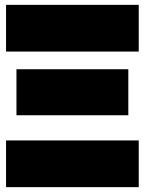

<svg xmlns="http://www.w3.org/2000/svg" viewBox="-20 -743 598 793"><path d="M5 -163V30H553V-163ZM5 -530H553V-723H5ZM510 -267V-457H48V-267Z"/></svg>

Font: Repo ExtraBlack
Style: Regular
Weight: 400
Designer: Stefan Peev
Foundry: Context Ltd
Version: Version 001.502